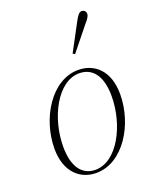

<svg xmlns="http://www.w3.org/2000/svg" viewBox="-136 -791 718 883"><g transform="rotate(-20 223.0 -349.5)"><path d="M182 12C314 12 408 -144 408 -292C408 -407 343 -462 264 -462C132 -462 38 -305 38 -158C38 -43 104 12 182 12ZM183 -3C120 -3 79 -52 79 -153C79 -295 157 -446 263 -446C327 -446 368 -397 368 -297C368 -155 290 -3 183 -3ZM266 -541 276 -535C306 -573 337 -610 367 -648C384 -667 392 -680 392 -690C392 -704 382 -711 372 -711C360 -711 351 -700 336 -672C313 -628 289 -585 266 -541Z"/></g></svg>

Font: Source Serif 4 Display Light
Style: Italic
Weight: 300
Italic angle: -12°
Designer: Frank Grießhammer
Foundry: Adobe Systems Incorporated
Version: Version 4.004;hotconv 1.0.117;makeotfexe 2.5.65602